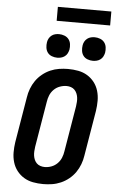

<svg xmlns="http://www.w3.org/2000/svg" viewBox="-70 -1181 741 1234"><g transform="rotate(5 300.0 -563.5)"><path d="M257 8Q223 8 191 2Q159 -4 132.5 -20Q106 -36 87 -60.5Q68 -85 59 -115.5Q50 -146 50 -179Q50 -212 55 -245L104 -538Q108 -566 118.5 -594Q129 -622 146 -646.5Q163 -671 187 -690.5Q211 -710 238.5 -722Q266 -734 295 -738.5Q324 -743 352 -743Q386 -743 418 -737Q450 -731 476.5 -715Q503 -699 522 -674.5Q541 -650 550 -619.5Q559 -589 559 -556Q559 -523 554 -490L505 -197Q501 -169 490.5 -141Q480 -113 463 -88.5Q446 -64 422 -44.5Q398 -25 370.5 -13Q343 -1 314 3.5Q285 8 257 8ZM257 -102Q279 -102 300.5 -110Q322 -118 338.5 -134.5Q355 -151 363.5 -172Q372 -193 375 -215L424 -508Q426 -523 427 -537.5Q428 -552 426 -566Q424 -580 418.5 -592.5Q413 -605 403.5 -614.5Q394 -624 380.5 -628.5Q367 -633 353 -633Q331 -633 309 -625Q287 -617 270.5 -600.5Q254 -584 245.5 -563Q237 -542 234 -520L185 -227Q183 -212 182 -197.5Q181 -183 183 -169Q185 -155 190.5 -142.5Q196 -130 205.5 -120.5Q215 -111 229 -106.5Q243 -102 257 -102ZM506 -809Q488 -809 471 -815.5Q454 -822 444 -835.5Q434 -849 431.5 -867Q429 -885 432 -903Q434 -916 440.5 -927.5Q447 -939 457.5 -947Q468 -955 480.5 -958Q493 -961 505 -961Q523 -961 540 -954.5Q557 -948 567.5 -934.5Q578 -921 580.5 -903Q583 -885 580 -867Q577 -854 571 -842.5Q565 -831 554 -823Q543 -815 530.5 -812Q518 -809 506 -809ZM276 -809Q258 -809 241 -815.5Q224 -822 214 -835.5Q204 -849 201.5 -867Q199 -885 202 -903Q204 -916 210.5 -927.5Q217 -939 227.5 -947Q238 -955 250.5 -958Q263 -961 275 -961Q293 -961 310 -954.5Q327 -948 337.5 -934.5Q348 -921 350.5 -903Q353 -885 350 -867Q347 -854 341 -842.5Q335 -831 324 -823Q313 -815 300.5 -812Q288 -809 276 -809ZM252 -1045V-1135H597V-1045Z"/></g></svg>

Font: Iosevka XBd Ex Obl
Style: Regular
Weight: 800
Width: 7
Italic angle: -9°
Monospace: yes
Designer: Belleve Invis
Foundry: Belleve Invis
Version: Version 32.5.0; ttfautohint (v1.8.4)